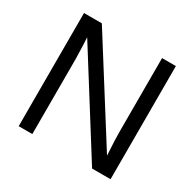

<svg xmlns="http://www.w3.org/2000/svg" viewBox="-151 -850 1024 1011"><g transform="rotate(30 361.0 -344.0)"><path d="M528.3 0 160.2 -585.9 162.6 -538.6 165 -457V0H82V-688H190.4L562.5 -98.1Q556.6 -193.8 556.6 -236.8V-688H640.6V0Z"/></g></svg>

Font: TypoPRO Liberation Sans
Style: Regular
Weight: 400
Designer: Steve Matteson
Foundry: Ascender Corporation
Version: Version 2.00.1